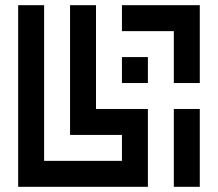

<svg xmlns="http://www.w3.org/2000/svg" viewBox="-20 -720 840 740"><path d="M350 -700H250V-200H450V-100H150V-700H50V0H550V-300H350ZM450 -700V-600H650V-400H750V-700ZM550 -400V-500H450V-400ZM750 0V-300H650V0Z"/></svg>

Font: Mourier
Style: Regular
Weight: 400
Designer: Eric Mourier
Foundry: Velvetyne Type Foundry
Version: Version 2.000;hotconv 1.0.109;makeotfexe 2.5.65596